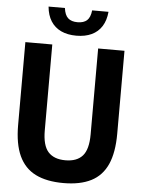

<svg xmlns="http://www.w3.org/2000/svg" viewBox="-62 -993 772 1050"><g transform="rotate(5 324.0 -468.0)"><path d="M326 9.7Q233.6 9.7 172.8 -20.7Q112.1 -51.1 82 -116.2Q52 -181.3 52 -285.3V-740H199.8V-268.4Q199.8 -185.9 231.5 -150.6Q263.2 -115.3 326 -115.3Q388.9 -115.3 420.2 -150.6Q451.5 -185.9 451.5 -268.4V-740H596.1V-285.3Q596.1 -181.3 566.9 -116.2Q537.6 -51.1 477.6 -20.7Q417.7 9.7 326 9.7ZM326.3 -799.3Q277.8 -799.3 242.4 -815.9Q206.9 -832.6 186.3 -865Q165.7 -897.5 161.4 -944.7H251.2Q256 -906.3 274.3 -889.8Q292.5 -873.2 326.3 -873.2Q360.4 -873.2 378.5 -889.8Q396.5 -906.3 400.7 -944.7H490.5Q486.2 -897.3 465.8 -864.9Q445.3 -832.5 410 -815.9Q374.7 -799.3 326.3 -799.3Z"/></g></svg>

Font: Encode Sans SC Condensed Thin
Style: Regular
Weight: 100
Width: 3
Designer: Multiple Designers
Foundry: Impallari Type
Version: Version 3.002